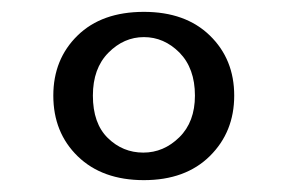

<svg xmlns="http://www.w3.org/2000/svg" viewBox="-20 -757 490 327"><path d="M225.1 -450.2Q154.3 -450.2 112.5 -490.7Q70.8 -531.2 70.8 -594.2Q70.8 -656.2 112.1 -696.5Q153.3 -736.8 225.1 -736.8Q295.9 -736.8 337.4 -696.5Q378.9 -656.2 378.9 -594.2Q378.9 -532.2 337.4 -491.2Q295.9 -450.2 225.1 -450.2ZM224.1 -497.1Q258.8 -497.1 285.4 -523.2Q312 -549.3 312 -594.2Q312 -640.6 285.6 -667.5Q259.3 -693.8 225.1 -693.8Q190.9 -693.8 164.6 -667.2Q138.2 -640.6 138.2 -594.2Q138.2 -546.9 163.6 -522Q189 -497.1 224.1 -497.1Z"/></svg>

Font: Trocchi
Style: Regular
Weight: 400
Designer: Vernon Adams
Foundry: Vernon Adams
Version: Version 1.101; ttfautohint (v1.8.4.7-5d5b);gftools[0.9.27]